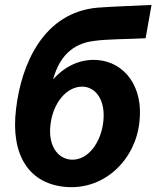

<svg xmlns="http://www.w3.org/2000/svg" viewBox="-20 -748 634 778"><path d="M254 10C405 19 529 -101 545 -254C562 -397 484 -498 372 -505C303 -509 242 -479 195 -426C220 -516 271 -571 360 -582C415 -590 493 -589 570 -593L594 -728C521 -724 440 -722 376 -717C156 -698 66 -488 45 -306C22 -118 99 1 254 10ZM270 -101C211 -104 176 -161 184 -238C193 -330 250 -399 316 -397C371 -394 407 -339 399 -259C391 -173 338 -98 270 -101Z"/></svg>

Font: Fixel Text 20240404
Style: Bold Italic
Weight: 700
Width: 4
Italic angle: -10°
Designer: AlfaBravo + MacPaw
Foundry: Kyrylo Tkachov, Marchela Mozhyna, Serhii Makarenko, Maria Weinstein, Zakhar Kryvoshyya
Version: Version 1.211;Glyphs 3.2 (3225)